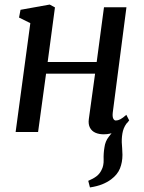

<svg xmlns="http://www.w3.org/2000/svg" viewBox="-20 -579 630 842"><path d="M374.5 243 367 214Q389.5 204.5 403.2 194Q417 183.5 425 167Q435.5 147.5 434.5 121Q433.5 94.5 438 67.5Q441.5 40.5 456.8 21.2Q472 2 482.5 -12L543 -48Q525 -27 519.2 -4.8Q513.5 17.5 514 45Q514.5 57.5 515.8 72Q517 86.5 517 100Q517 132.5 506.2 159.5Q495.5 186.5 467.5 207.5Q450 220.5 428.2 229.2Q406.5 238 374.5 243ZM474.5 -85.5Q472.5 -67 476.8 -58.8Q481 -50.5 488 -50.5Q497 -50.5 507.8 -56Q518.5 -61.5 534 -75.5L546.5 -51Q541.5 -43 526 -28.2Q510.5 -13.5 487.2 -1.8Q464 10 435 10Q414 10 398.2 3Q382.5 -4 374.5 -19Q366.5 -34 369.5 -56.5L397 -256H182L147 0H48.5L113 -477.5L63.5 -502L70 -536L198 -559L221 -546.5L189 -307H404L436 -547H534.5Z"/></svg>

Font: Merriweather 36pt
Style: Italic
Weight: 400
Italic angle: -7.8°
Version: Version 2.101